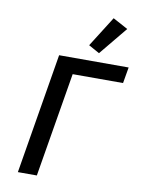

<svg xmlns="http://www.w3.org/2000/svg" viewBox="-102 -1028 804 1096"><g transform="rotate(10 300.0 -480.0)"><path d="M196 -698H599L583 -605H291L190 0H80ZM418 -749 355 -784 466 -960 553 -913Z"/></g></svg>

Font: IBM Plex Mono Medium
Style: Italic
Weight: 500
Italic angle: -9°
Monospace: yes
Designer: Mike Abbink, Paul van der Laan, Pieter van Rosmalen
Foundry: Bold Monday
Version: Version 2.3